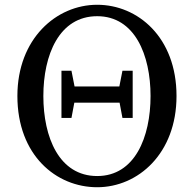

<svg xmlns="http://www.w3.org/2000/svg" viewBox="-20 -770 813 806"><path d="M481 -407H293L280 -473H238V-275H280L292 -339H482L494 -275H537V-473H494ZM388 -31C228 -31 162 -194 162 -367C162 -539 228 -702 388 -702C546 -702 612 -539 612 -367C612 -194 546 -31 388 -31ZM388 -750C216 -750 53 -607 53 -367C53 -118 216 16 388 16C560 16 721 -126 721 -367C721 -614 558 -750 388 -750Z"/></svg>

Font: Noto Serif SC Medium
Style: Regular
Weight: 500
Designer: Ryoko NISHIZUKA 西塚涼子 (kana & ideographs); Frank Grießhammer (Latin, Greek & Cyrillic); Wenlong ZHANG 张文龙 (bopomofo); San
Foundry: Adobe Systems Incorporated
Version: Version 1.001;PS 1.001;hotconv 16.6.54;makeotf.lib2.5.65590